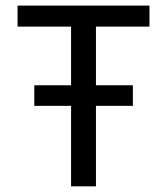

<svg xmlns="http://www.w3.org/2000/svg" viewBox="-20 -658 590 678"><path d="M318.8 -284.2H449.2V-356.9H318.8V-564H507.8V-638.2H42V-564H231V-356.9H101.1V-284.2H231V0H318.8Z"/></svg>

Font: CodeNewRoman Nerd Font Mono
Style: Regular
Weight: 400
Monospace: yes
Designer: Sam Radian
Foundry: Code New Roman
Version: Version 2.00 November 29, 2014;Nerd Fonts 3.2.1